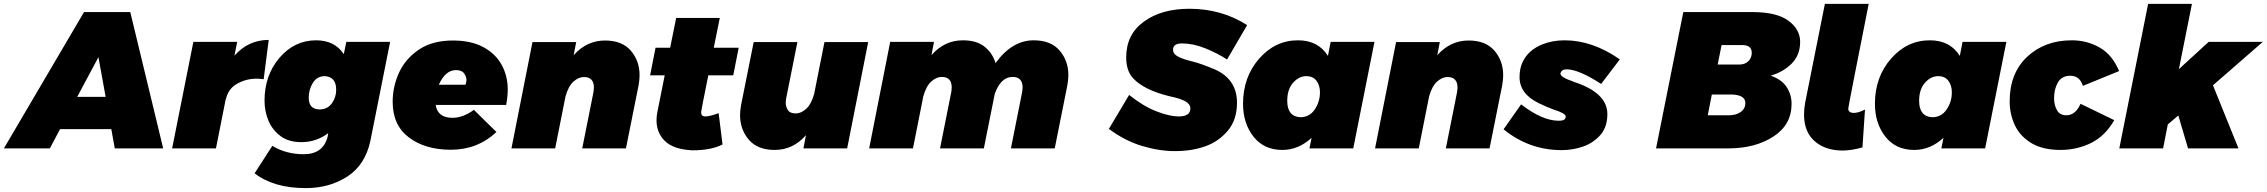

<svg xmlns="http://www.w3.org/2000/svg" viewBox="-85 -762 11640 986"><path d="M753 0H504.5L486.5 -99H223.5L171 0H-65L346.5 -700H584ZM457.5 -264.5 420.5 -468.5 311.5 -264.5Z M1024 0H799L908 -547H1133L1119 -476Q1190 -557 1295 -557L1269 -355Q1249 -358 1232 -358Q1180 -358 1133.5 -332.5Q1087 -307 1075 -252H1074Z M1485.5 204Q1320.5 204 1222.5 128L1313.5 -13Q1384.5 30 1474.5 30Q1574.5 30 1597.5 -60L1600.5 -78Q1538.5 -32 1462.5 -32Q1399 -32 1358 -61.5Q1314.5 -93 1294 -141.5Q1273.5 -190 1273.5 -245Q1273.5 -376 1350.5 -465.5Q1427.5 -555 1538.5 -555Q1633.5 -555 1680.5 -484L1693.5 -547H1918.5L1816.5 -36Q1789.5 86 1698 145Q1606.5 204 1485.5 204ZM1555.5 -200Q1596.5 -200 1619 -231Q1641.5 -262 1641.5 -301Q1641.5 -367 1583.5 -371Q1543.5 -371 1522 -337Q1500.5 -303 1500.5 -260Q1500.5 -201 1555.5 -200Z M2230.5 7Q2098.5 7 2015 -56Q1931.5 -119 1931.5 -239Q1931.5 -317.5 1964.5 -389.5Q1997.5 -461.5 2069.5 -509.5Q2138.5 -554 2240.5 -554Q2333.5 -554 2396.2 -520.5Q2459 -487 2490.8 -429.8Q2522.5 -372.5 2522.5 -302Q2522.5 -268 2514.5 -223H2152.5Q2162.5 -157 2238.5 -157Q2293.5 -157 2348.5 -198L2464.5 -84Q2367.5 7 2230.5 7ZM2305.5 -327Q2310.5 -342 2310.5 -351Q2310.5 -368 2298.5 -385Q2286.5 -402 2256.5 -402Q2202.5 -402 2168.5 -327Z M3129.5 0H2905L2963 -290.5L2965 -311.5Q2965 -366.5 2914 -366.5Q2886 -366.5 2859.8 -342.8Q2833.5 -319 2819 -266.5L2766 0H2541.5L2649.5 -546H2874L2861 -478.5Q2928 -554 3022 -554Q3109.5 -554 3154.5 -501.8Q3199.5 -449.5 3199.5 -375.5Q3199.5 -354.5 3194.5 -324.5Z M3470.5 10Q3373.5 5 3330 -37.5Q3286.5 -80 3286.5 -144Q3286.5 -165 3290.5 -185L3328.5 -375H3253.5L3281.5 -517H3356.5L3387.5 -670H3611.5L3580.5 -517H3708.5L3680.5 -375H3552.5Q3515.5 -193 3515.5 -186Q3515.5 -164 3536.5 -164Q3560.5 -164 3605.5 -181L3625.5 -20Q3566.5 10 3470.5 10Z M3893 8Q3805.5 8 3760.5 -44.5Q3715.5 -97 3715.5 -171Q3715.5 -191.5 3720.5 -221.5L3785.5 -546H4010L3952 -255.5L3950 -234.5Q3950 -214.5 3961 -197Q3972 -179.5 4001 -179.5Q4029 -179.5 4055.2 -203.2Q4081.5 -227 4096 -279.5L4149 -546H4373.5L4265.5 0H4041L4054 -68Q3988 8 3893 8Z M5331.5 0H5106.5L5164.5 -291L5166.5 -312Q5166.5 -367 5115.5 -367Q5054.5 -367 5023.5 -280L4967.5 0H4742.5L4800.5 -291L4802.5 -312Q4802.5 -367 4751.5 -367Q4723.5 -367 4697.2 -343.2Q4671 -319.5 4656.5 -267L4603.5 0H4378.5L4486.5 -547H4711.5L4698.5 -479Q4765.5 -555 4859.5 -555Q4930.5 -555 4971.5 -522Q5012.5 -489 5027.5 -438Q5112.5 -555 5223.5 -555Q5311.5 -555 5356.5 -502.5Q5401.5 -450 5401.5 -376Q5401.5 -355 5396.5 -325Z M5949 14Q5868 14 5779.8 -12.5Q5691.5 -39 5609.5 -100L5713.5 -274.5Q5787.5 -215.5 5854.8 -189.8Q5922 -164 5968 -164Q6028 -164 6028 -205.5Q6028 -227 6002 -241.8Q5976 -256.5 5922 -267.5Q5790.5 -299.5 5734.5 -359.5Q5698.5 -397.5 5698.5 -467.5Q5698.5 -585 5789.2 -651Q5880 -717 6023 -717Q6188.5 -717 6319.5 -633L6216.5 -456.5Q6165 -490 6103.2 -514.5Q6041.5 -539 5985 -539Q5939 -539 5939 -506.5Q5939 -483.5 5968.5 -469.5Q5998 -455.5 6038 -446.5Q6086 -434.5 6156 -404.5Q6267.5 -353.5 6267.5 -234.5Q6267.5 -147 6220.5 -91Q6173.5 -35 6104.2 -10.5Q6035 14 5949 14Z M6500.5 8Q6405.5 8 6352 -60.5Q6298.5 -129 6298.5 -229Q6298.5 -366 6381 -460.5Q6463.5 -555 6580.5 -555Q6684.5 -555 6734.5 -475L6748.5 -547H6973.5L6864.5 0H6639.5L6650.5 -54Q6582.5 8 6500.5 8ZM6592.5 -160Q6639.5 -160 6666.5 -199.5Q6693.5 -239 6693.5 -288Q6693.5 -324 6675.5 -347.5Q6657.5 -371 6623.5 -371Q6585.5 -371 6555.5 -337Q6525.5 -303 6525.5 -244Q6525.5 -164 6592.5 -160Z M7564.5 0H7340L7398 -290.5L7400 -311.5Q7400 -366.5 7349 -366.5Q7321 -366.5 7294.8 -342.8Q7268.5 -319 7254 -266.5L7201 0H6976.5L7084.5 -546H7309L7296 -478.5Q7363 -554 7457 -554Q7544.5 -554 7589.5 -501.8Q7634.5 -449.5 7634.5 -375.5Q7634.5 -354.5 7629.5 -324.5Z M7935.5 9Q7767.5 9 7636.5 -98L7726.5 -226Q7835.5 -142 7918.5 -142Q7940 -142 7947.8 -147.5Q7955.5 -153 7955.5 -164Q7955.5 -180 7894.5 -199Q7860.5 -211 7817.5 -232Q7718.5 -280 7718.5 -366Q7718.5 -409 7733.5 -441.8Q7748.5 -474.5 7774.5 -497.2Q7800.5 -520 7835 -534Q7887.5 -555 7949.5 -555Q8093.5 -555 8233.5 -457L8137.5 -331Q8021.5 -406 7960.5 -406Q7932.5 -406 7928.5 -384Q7928.5 -365 7995.5 -343L7996.5 -342Q8169.5 -286 8169.5 -176Q8169.5 -113 8136.5 -72Q8098.5 -28 8045 -9.5Q7991.5 9 7935.5 9Z M8791 0H8419.5L8559.5 -700H8914Q9039.5 -700 9099.5 -655.5Q9159.5 -611 9159.5 -547Q9159.5 -479.5 9116.5 -436Q9073.5 -392.5 9008.5 -373.5Q9065.5 -353.5 9090.5 -314.5Q9115.5 -275.5 9115.5 -228.5Q9115.5 -121 9021.8 -60.5Q8928 0 8791 0ZM8847 -430.5Q8876.5 -430.5 8893.8 -448Q8911 -465.5 8911 -490.5Q8911 -528.5 8867 -530.5H8756L8736 -430.5ZM8795 -170Q8829 -170 8853.5 -186.5Q8878 -203 8878 -233.5Q8878 -271.5 8816 -276.5H8706L8685 -170Z M9377.5 11Q9294.5 11 9241 -31Q9179.5 -79 9179.5 -174Q9179.5 -203 9185.5 -236L9286.5 -742H9511.5Q9406.5 -213 9406.5 -204Q9406.5 -184 9432.5 -182Q9459.5 -182 9491.5 -199H9492.5L9479.5 -5Q9422.5 11 9377.5 11Z M9745.5 8Q9650.5 8 9597 -60.5Q9543.5 -129 9543.5 -229Q9543.5 -366 9626 -460.5Q9708.5 -555 9825.5 -555Q9929.5 -555 9979.5 -475L9993.5 -547H10218.5L10109.5 0H9884.5L9895.5 -54Q9827.5 8 9745.5 8ZM9837.5 -160Q9884.5 -160 9911.5 -199.5Q9938.5 -239 9938.5 -288Q9938.5 -324 9920.5 -347.5Q9902.5 -371 9868.5 -371Q9830.5 -371 9800.5 -337Q9770.5 -303 9770.5 -244Q9770.5 -164 9837.5 -160Z M10496.5 8Q10408.5 8 10350.5 -25Q10290 -60.5 10262.8 -117.5Q10235.5 -174.5 10235.5 -242Q10235.5 -386 10325.5 -470.5Q10415.5 -555 10554.5 -555Q10632.5 -555 10697.5 -518Q10762.5 -481 10797.5 -397L10611.5 -321Q10595.5 -373 10546.5 -373Q10503.5 -373 10483.5 -339Q10463.5 -305 10463.5 -257Q10463.5 -222 10478.5 -196Q10493.5 -170 10526.5 -170Q10573.5 -170 10599.5 -229L10772.5 -145Q10726.5 -64 10654 -28Q10581.5 8 10496.5 8Z M11410.5 0H11151.5L11101.5 -169L11047.5 -123L11023.5 0H10798.5L10946.5 -742H11171.5L11104.5 -407L11257.5 -547H11535.5L11279.5 -324Z"/></svg>

Font: Argentum Sans Black
Style: Italic
Weight: 900
Italic angle: -11°
Designer: Julieta Ulanovsky (font), Cristiano Sobral (main changes and remaster)
Foundry: Julieta Ulanovsky (font), Cristiano Sobral (main changes and remaster)
Version: Version 2.007;June 15, 2022;FontCreator 14.0.0.2814 64-bit; 